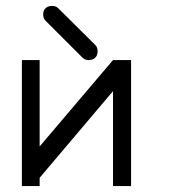

<svg xmlns="http://www.w3.org/2000/svg" viewBox="-20 -679 580 649"><path d="M423 -50H362V-371L114 -78V-50H54V-476H114V-184L362 -476H423ZM134 -651Q142 -659 156 -659Q169 -659 177 -651L302 -527Q310 -519 310 -506Q310 -492 302 -484Q294 -476 280 -476Q267 -476 259 -484L134 -609Q126 -617 126 -630Q126 -644.5 134 -651Z"/></svg>

Font: 3270 Nerd Font Mono
Style: Regular
Weight: 400
Monospace: yes
Version: Version 3.0.1;Nerd Fonts 3.0.0